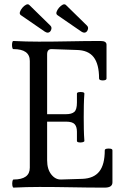

<svg xmlns="http://www.w3.org/2000/svg" viewBox="-20 -853 566 876"><path d="M42 3Q38 3 36.5 -6Q35 -15 36.5 -24.5Q38 -34 42 -34Q116 -34 116 -88V-575Q116 -629 41 -629Q37 -629 35.5 -638.5Q34 -648 35.5 -657Q37 -666 41 -666Q100 -663 157 -663Q228 -663 298.5 -664.5Q369 -666 439 -666Q466 -666 466 -649V-495Q466 -489 457.5 -487Q449 -485 440.5 -487Q432 -489 432 -495Q432 -560 407.5 -592Q383 -624 330 -625L215 -629Q195 -629 195 -605V-332H281Q307 -332 319 -342.5Q331 -353 331 -385V-426Q331 -431 339.5 -432.5Q348 -434 356.5 -432.5Q365 -431 365 -426Q363 -399 362.5 -372Q362 -345 362 -318Q362 -291 362.5 -264Q363 -237 365 -210Q365 -206 356.5 -204Q348 -202 339.5 -203.5Q331 -205 331 -210V-252Q331 -275 320.5 -286.5Q310 -298 281 -298H195V-122Q195 -81 214 -57Q233 -33 259 -34L356 -37Q408 -39 433 -70.5Q458 -102 458 -167Q458 -173 467 -174.5Q476 -176 484.5 -174.5Q493 -173 493 -167V-21Q493 3 458 3Q384 3 309 1.5Q234 0 160 0Q101 0 42 3ZM197 -704Q192 -704 184 -709L75 -784Q68 -789 71 -798.5Q74 -808 82 -817.5Q90 -827 99 -831.5Q108 -836 114 -830L210 -736Q218 -728 213 -716Q208 -704 197 -704ZM364 -704Q359 -704 351 -709L242 -784Q235 -789 238 -798.5Q241 -808 249 -817.5Q257 -827 266 -831.5Q275 -836 281 -830L377 -736Q385 -728 380 -716Q375 -704 364 -704Z"/></svg>

Font: Junicode Two Beta Condensed
Style: Regular
Weight: 400
Width: 3
Designer: Peter S. Baker
Foundry: Briery Creek Software
Version: Version 1.053; ttfautohint (v1.8.4)